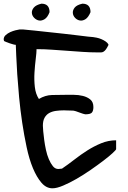

<svg xmlns="http://www.w3.org/2000/svg" viewBox="-22 -1017 690 1039"><path d="M63.5 -774.4Q58.6 -774.4 49.3 -776.9Q40 -779.3 30.3 -782.7Q20.5 -786.1 11.7 -789.6Q2.9 -793 0 -794.9Q-1 -796.9 -1 -798.8Q-2 -800.8 -2 -803.7Q-2 -817.4 8.8 -827.1Q19.5 -836.9 33.7 -843.3Q47.9 -849.6 61.5 -853Q75.2 -856.4 83 -857.4H94.7H104.5Q127.9 -855.5 164.1 -851.6Q200.2 -847.7 240.7 -843.3Q281.2 -838.9 322.8 -834.5Q364.3 -830.1 397.9 -825.7Q431.6 -821.3 454.6 -818.8Q477.5 -816.4 481.4 -816.4Q489.3 -815.4 501.5 -813Q513.7 -810.5 526.4 -805.2Q539.1 -799.8 549.8 -792.5Q560.5 -785.2 565.4 -774.4Q557.6 -758.8 551.8 -750.5Q545.9 -742.2 539.1 -737.8Q532.2 -733.4 524.9 -733.4Q517.6 -733.4 506.8 -733.4Q465.8 -733.4 424.3 -736.3Q382.8 -739.3 341.8 -742.2Q300.8 -745.1 259.3 -748Q217.8 -751 175.8 -751Q175.8 -733.4 171.4 -698.2Q167 -663.1 164.6 -624Q162.1 -585 166.5 -546.4Q170.9 -507.8 188.5 -481.4Q222.7 -502 259.8 -502.9Q296.9 -503.9 335 -503.9Q351.6 -503.9 377 -503.9Q402.3 -503.9 426.3 -498Q450.2 -492.2 466.8 -478.5Q483.4 -464.8 483.4 -437.5Q483.4 -418 475.6 -408.2Q467.8 -398.4 439.5 -398.4Q436.5 -398.4 427.2 -401.4Q418 -404.3 407.7 -408.2Q397.5 -412.1 388.7 -415Q379.9 -418 377 -418Q376 -418 369.6 -418.5Q363.3 -418.9 354.5 -418.9Q345.7 -418.9 337.4 -419.4Q329.1 -419.9 324.2 -419.9Q301.8 -419.9 280.8 -417Q259.8 -414.1 244.1 -405.3Q228.5 -396.5 219.2 -379.9Q210 -363.3 210 -336.9Q210 -328.1 211.9 -306.6Q213.9 -285.2 217.3 -259.3Q220.7 -233.4 226.6 -206.1Q232.4 -178.7 242.2 -155.8Q252 -132.8 264.2 -117.7Q276.4 -102.5 293.9 -102.5Q295.9 -102.5 303.7 -103.5Q311.5 -104.5 313.5 -104.5Q346.7 -127 380.4 -153.3Q414.1 -179.7 450.2 -202.6Q486.3 -225.6 525.4 -241.7Q564.5 -257.8 606.4 -257.8V-210Q606.4 -206.1 587.4 -188.5Q568.4 -170.9 537.6 -147.5Q506.8 -124 468.8 -97.7Q430.7 -71.3 392.6 -49.3Q354.5 -27.3 319.8 -12.7Q285.2 2 261.7 2Q228.5 2 202.6 -27.8Q176.8 -57.6 156.2 -106.9Q135.7 -156.2 122.1 -220.7Q108.4 -285.2 98.1 -353.5Q87.9 -421.9 81.5 -489.7Q75.2 -557.6 71.3 -615.2Q67.4 -672.9 65.9 -715.3Q64.5 -757.8 63.5 -774.4ZM202.1 -997.1Q246.1 -997.1 246.1 -951.2Q235.4 -922.9 219.2 -913.1Q203.1 -903.3 188.5 -906.2Q173.8 -909.2 162.6 -920.9Q151.4 -932.6 150.4 -947.3Q149.4 -961.9 161.1 -976.1Q172.9 -990.2 202.1 -997.1ZM423.8 -997.1Q467.8 -997.1 467.8 -951.2Q456.1 -922.9 440.4 -913.1Q424.8 -903.3 409.7 -906.2Q394.5 -909.2 383.8 -920.9Q373 -932.6 372.1 -947.3Q371.1 -961.9 382.3 -976.1Q393.6 -990.2 423.8 -997.1Z"/></svg>

Font: Gloria Hallelujah
Style: Regular
Weight: 400
Designer: Kimberly Geswein
Foundry: Kimberly Geswein
Version: Version 1.004 2010